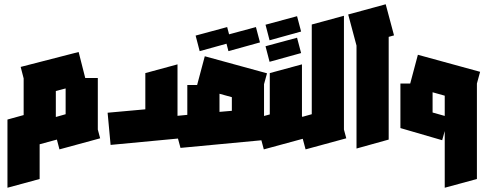

<svg xmlns="http://www.w3.org/2000/svg" viewBox="-20 -694 2288 901"><path d="M15 187V-133L91 -154V-326L77 -380L349 -450L380 -328H439V-86L450 -45L259 7L247 -39L166 -17V146ZM242 -145 288 -158V-279L242 -267V-146Z M499 -14 485 -165 662 -181V-351L813 -392V-92L817 -44Z M827 0 787 -148 859 -155V-295H905L941 -430L1233 -350L1219 -299V-83L1231 -38ZM1010 -254V-169L1068 -174V-238ZM1052 -454 1033 -527 1181 -567 1200 -495ZM917 -454 898 -527 1046 -567 1065 -495Z M1218 7 1179 -139 1246 -157V-351L1397 -392V-150L1424 -49ZM1245 -505 1226 -578 1374 -618 1393 -546ZM1245 -404 1226 -477 1374 -517 1393 -445Z M1414 7 1375 -139 1443 -158V-579L1594 -620V-86L1605 -45Z M1653 3V-480L1614 -626L1790 -674L1829 -528L1804 -521V-39Z M2055 -36 1859 -93V-94V-302H1905L1941 -437L2233 -357L2218 -302V146L2067 187V-79ZM2010 -166 2067 -150V-245L2010 -261Z"/></svg>

Font: Blaka
Style: Regular
Weight: 400
Designer: Mohamed Gaber
Foundry: Kief Type Foundry
Version: Version 1.003; ttfautohint (v1.8.4.7-5d5b)